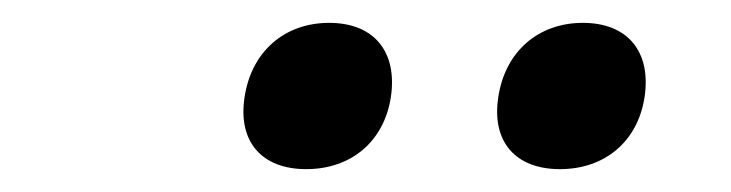

<svg xmlns="http://www.w3.org/2000/svg" viewBox="-20 -797 640 168"><path d="M470 -649C509 -649 538 -673 544 -712C550 -752 529 -777 490 -777C451 -777 422 -752 416 -712C410 -673 431 -649 470 -649ZM248 -649C287 -649 316 -673 322 -712C328 -752 307 -777 268 -777C229 -777 200 -752 194 -712C188 -673 209 -649 248 -649Z"/></svg>

Font: JetBrains Mono
Style: Italic
Weight: 400
Italic angle: -9°
Monospace: yes
Designer: Philipp Nurullin, Konstantin Bulenkov
Foundry: JetBrains
Version: Version 2.305